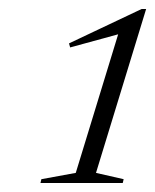

<svg xmlns="http://www.w3.org/2000/svg" viewBox="-20 -730 345 427"><path d="M148.5 -345.5 247 -667.5 264 -659.5 136 -624.5 133.5 -633.5 295 -710H305L193.5 -345.5L255 -331.5L253 -323H70L72 -331.5Z"/></svg>

Font: Newsreader 60pt Light
Style: Italic
Weight: 300
Italic angle: -17°
Designer: Hugues Gentile
Foundry: Production Type
Version: Version 1.003